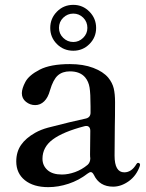

<svg xmlns="http://www.w3.org/2000/svg" viewBox="-20 -757 603 791"><path d="M557 -78 556 -73Q542 -33 510.5 -10.5Q479 12 446 12Q390 12 367 -36Q361 -48 354 -48Q349 -48 341 -42Q305 -14 262.5 0Q220 14 179 14Q118 14 82.5 -14.5Q47 -43 47 -92Q47 -131 66.5 -159.5Q86 -188 125 -210Q148 -223 177.5 -231Q207 -239 265 -253Q311 -263 335 -269Q353 -274 353 -293V-318Q353 -372 349 -396.5Q345 -421 331 -438Q310 -463 268 -463Q237 -463 218 -446Q199 -429 186 -385Q178 -355 162 -339.5Q146 -324 125 -324Q104 -324 87 -337.5Q70 -351 70 -373Q70 -392 84.5 -419.5Q99 -447 143.5 -470Q188 -493 268 -493Q323 -493 364 -477.5Q405 -462 426 -437Q443 -416 448.5 -393Q454 -370 454 -336Q454 -273 453 -236L452 -116Q452 -47 492 -47Q522 -47 542 -81Q545 -86 549 -86Q552 -86 554.5 -84Q557 -82 557 -78ZM341 -78Q352 -88 352 -105Q351 -110 351 -121L352 -218Q352 -230 345.5 -235Q339 -240 328 -237Q240 -214 197.5 -182.5Q155 -151 155 -103Q155 -75 175.5 -56.5Q196 -38 235 -38Q261 -38 289 -48Q317 -58 341 -78ZM376 -642Q376 -603 348.5 -575.5Q321 -548 282 -548Q242 -548 214.5 -575.5Q187 -603 187 -642Q187 -681 214.5 -709Q242 -737 282 -737Q321 -737 348.5 -709Q376 -681 376 -642ZM340 -642Q340 -667 323 -684Q306 -701 282 -701Q258 -701 240.5 -684Q223 -667 223 -642Q223 -618 240.5 -601Q258 -584 282 -584Q305 -584 322.5 -601Q340 -618 340 -642Z"/></svg>

Font: Shippori Mincho B1 SemiBold
Style: Regular
Weight: 600
Designer: FONTDASU
Foundry: FONTDASU / Google Inc. / but / Adobe
Version: Version 3.110; ttfautohint (v1.8.3)